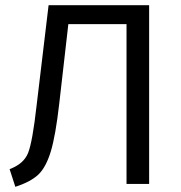

<svg xmlns="http://www.w3.org/2000/svg" viewBox="-20 -708 696 739"><path d="M167 -688H554V0H467V-615H243L208 -309Q194 -186 175.5 -125Q157 -64 127.5 -36Q98 -8 39 11L17 -57Q71 -77 88 -119Q105 -161 121 -303Z"/></svg>

Font: FiraGO Book
Style: Regular
Weight: 350
Designer: bBox Type
Foundry: bBox Type GmbH
Version: Version 1.001;PS 001.001;hotconv 1.0.88;makeotf.lib2.5.64775